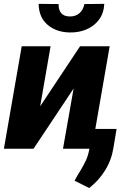

<svg xmlns="http://www.w3.org/2000/svg" viewBox="-24 -767 687 990"><path d="M183.1 -218.8 388.7 -528.3H541.5L449.7 0H300.8L355.5 -310.5L148.9 0H-3.9L87.9 -528.3H236.8ZM411.1 -746.1 513.7 -747.1Q511.2 -698.2 486.1 -665Q460.9 -631.8 421.4 -615.2Q381.8 -598.6 335.4 -599.6Q267.6 -600.6 221.9 -638.7Q176.3 -676.8 175.3 -747.1L278.3 -746.1Q277.3 -717.3 291 -700Q304.7 -682.6 335.4 -682.1Q366.2 -681.6 385.7 -699Q405.3 -716.3 411.1 -746.1ZM577.1 -102.1 560.5 -2.9Q550.8 58.6 517.8 111.6Q484.9 164.6 436 202.6L360.4 164.6Q375 137.7 390.4 113Q405.8 88.4 418 62.3Q430.2 36.1 436 5.4L455.1 -102.1Z"/></svg>

Font: Roboto ExtraBold
Style: Italic
Weight: 800
Designer: Christian Robertson
Foundry: Google
Version: Version 3.009; 2024